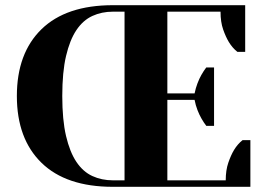

<svg xmlns="http://www.w3.org/2000/svg" viewBox="-20 -720 1025 740"><path d="M925 -700V-520H895Q876 -535 862 -558Q850 -578 840 -606.5Q830 -635 830 -675H625V-360H730Q734 -380 741 -398.5Q748 -417 756 -431Q765 -447 775 -460H805V-235H775Q765 -248 756 -264Q748 -278 741 -296Q734 -314 730 -335H625V-25H850Q850 -64 860 -93Q870 -122 882 -142Q896 -165 915 -180H945V0H415Q235 0 140 -92.5Q45 -185 45 -350Q45 -515 140 -607.5Q235 -700 415 -700ZM415 -675Q372 -675 336 -658.5Q300 -642 274.5 -604Q249 -566 234.5 -504Q220 -442 220 -350Q220 -258 234.5 -196Q249 -134 274.5 -96Q300 -58 336 -41.5Q372 -25 415 -25H460V-675Z"/></svg>

Font: Yeseva One
Style: Regular
Weight: 400
Designer: Jovanny Lemonad
Foundry: Jovanny Lemonad
Version: Version 2.001; ttfautohint (v0.91) -l 8 -r 50 -G 200 -x 0 -w